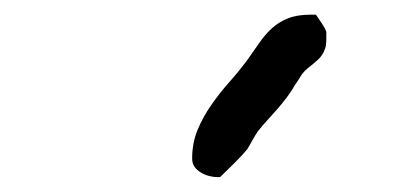

<svg xmlns="http://www.w3.org/2000/svg" viewBox="-20 -729 565 262"><path d="M242.2 -512.7Q242.2 -533.7 249.5 -551.5Q256.8 -569.3 268.1 -585.4Q279.3 -601.6 292.5 -616.5Q305.7 -631.3 317.4 -647Q326.7 -660.2 334.5 -671.4Q342.3 -682.6 351.6 -690.9Q360.8 -699.2 373.3 -704.1Q385.7 -709 404.3 -709H411.1Q412.1 -707.5 414.3 -704.3Q416.5 -701.2 418.9 -697.5Q421.4 -693.8 423.3 -690.2Q425.3 -686.5 425.3 -685.1V-678.2Q425.3 -671.4 424.8 -667.5Q424.3 -663.6 421.4 -657.2Q418 -651.4 414.3 -647.9Q410.6 -644.5 407 -641.6Q403.3 -638.7 399.7 -635.7Q396 -632.8 392.6 -628.4Q391.1 -626.5 387.7 -620.8Q384.3 -615.2 383.3 -614.3Q377.4 -604 371.1 -595.7Q364.7 -587.4 358.4 -580.1Q352.1 -572.8 345.2 -565.4Q338.4 -558.1 331.5 -549.3Q330.6 -547.9 328.4 -544.4Q326.2 -541 324 -536.9Q321.8 -532.7 319.8 -529.3Q317.9 -525.9 317.4 -525.4Q315.4 -522.9 310.3 -517.3Q305.2 -511.7 299.3 -505.9Q293.5 -500 287.8 -494.6Q282.2 -489.3 280.3 -487.3H276.9Q271.5 -487.3 265.6 -488.8Q259.8 -490.2 254.4 -493.4Q249 -496.6 245.6 -501.2Q242.2 -505.9 242.2 -512.7Z"/></svg>

Font: IM FELL English SC
Style: Regular
Weight: 400
Designer: Igino Marini
Foundry: Igino Marini
Version: 3.00